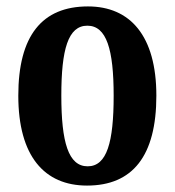

<svg xmlns="http://www.w3.org/2000/svg" viewBox="-20 -568 544 598"><path d="M251 10C393 10 467 -82 467 -270C467 -457 385 -548 254 -548C111 -548 37 -457 37 -270C37 -82 118 10 251 10ZM253 -50C193 -50 171 -125 171 -270C171 -414 192 -488 252 -488C312 -488 334 -414 334 -270C334 -125 313 -50 253 -50Z"/></svg>

Font: Noto Serif Devanagari ExtraCondensed
Style: Bold
Weight: 700
Width: 2
Designer: Universal Thirst, Indian Type Foundry and the Monotype Design Team
Foundry: Monotype Imaging Inc.
Version: Version 2.004